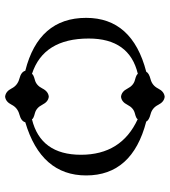

<svg xmlns="http://www.w3.org/2000/svg" viewBox="24 -616 670 758"><g transform="rotate(-90 359.0 -237.0)"><path d="M446.3 -27.8Q585.9 -61 585.9 -221.7Q585.9 -400.4 446.3 -445.8Q443.8 -439.9 422.4 -434.3Q400.9 -428.7 388.9 -405Q377 -381.3 356.4 -379.4Q336.4 -381.3 324.5 -405Q312.5 -428.7 290.8 -434.3Q269 -439.9 267.1 -445.8Q127 -411.6 127 -252.4Q127 -92.8 267.6 -28.3Q269 -34.2 290.5 -39.6Q312 -44.9 324 -68.6Q335.9 -92.3 356 -94.2Q376.5 -92.3 388.4 -68.6Q400.4 -44.9 422.1 -39.3Q443.8 -33.7 446.3 -27.8ZM356 78.1Q335.9 76.2 324 52.5Q312 28.8 287.4 22.5Q262.7 16.1 258.3 5.4Q45.4 -49.8 45.4 -231.9Q45.4 -409.7 255.4 -472.2Q259.3 -488.3 285.9 -495.4Q312.5 -502.4 324.5 -526.1Q336.4 -549.8 356.4 -551.8Q377 -549.8 388.9 -526.1Q400.9 -502.4 427.7 -495.4Q454.6 -488.3 458.5 -472.2Q667.5 -419.4 667.5 -231.9Q667.5 -49.8 454.6 5.4Q449.7 16.1 425 22.5Q400.4 28.8 388.4 52.5Q376.5 76.2 356 78.1Z"/></g></svg>

Font: Kelvinch
Style: Regular
Weight: 400
Designer: Paul James MIller
Foundry: High-Logic / Made with FontCreator
Version: Version 3.30 September 23, 2016